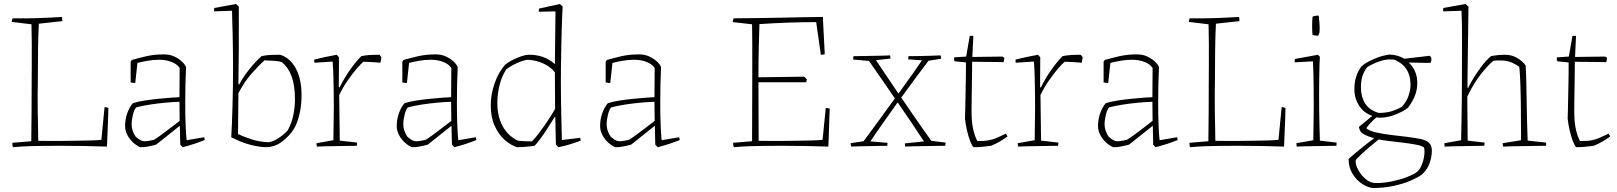

<svg xmlns="http://www.w3.org/2000/svg" viewBox="-20 -732 8120 964"><path d="M45 7Q42 -2 42 -15L137 -23Q138 -98 138.5 -172Q139 -246 139 -321Q139 -362 139.5 -412.5Q140 -463 139.5 -514.5Q139 -566 138 -610L39 -622Q39 -627 40.5 -631.5Q42 -636 43 -640Q108 -639 168 -641Q228 -643 291 -647Q293 -637 293 -626L175 -613Q172 -557 171 -481.5Q170 -406 170 -326Q169 -295 169 -254.5Q169 -214 169.5 -171.5Q170 -129 171 -90.5Q172 -52 172 -25Q186 -25 217.5 -24.5Q249 -24 289 -24.5Q329 -25 369 -25.5Q409 -26 441.5 -27Q474 -28 489 -30L505 -194Q515 -194 524 -190L523 -142L519 -44L517 4Q460 2 402 1Q344 0 288 0Q233 0 196 0.5Q159 1 125 2Q91 3 45 7Z M764 -6Q743 0 721 4Q699 8 684 7Q667 0 649.5 -15.5Q632 -31 620 -53Q608 -75 608 -99Q608 -132 618.5 -162.5Q629 -193 647 -214Q672 -222 708 -227.5Q744 -233 780.5 -236.5Q817 -240 844.5 -242Q872 -244 881 -244L882 -391Q868 -411 840.5 -421.5Q813 -432 779 -432Q751 -432 721.5 -427Q692 -422 670 -416L659 -315L636 -318V-422L642 -431Q674 -440 714 -449.5Q754 -459 803 -459Q834 -459 858 -447Q882 -435 897 -419.5Q912 -404 914 -394Q912 -357 911 -308Q910 -259 910 -215Q910 -155 912 -104Q914 -53 917 -28L1005 -43L1008 -29Q983 -19 954.5 -9.5Q926 0 897 7L885 -6L883 -98L882 -100Q851 -75 817.5 -48.5Q784 -22 764 -6ZM662 -45Q677 -32 687.5 -27Q698 -22 712.5 -23Q727 -24 753 -30Q768 -39 792.5 -57Q817 -75 841.5 -94Q866 -113 882 -125L881 -221Q849 -220 810.5 -216.5Q772 -213 733.5 -207Q695 -201 664 -193Q654 -183 647.5 -156.5Q641 -130 641 -109Q641 -88 648.5 -70Q656 -52 662 -45Z M1141 -43Q1143 -70 1144.5 -112.5Q1146 -155 1147.5 -204Q1149 -253 1149.5 -302.5Q1150 -352 1150 -394Q1150 -433 1149.5 -477.5Q1149 -522 1148 -563Q1147 -604 1146 -635Q1145 -666 1145 -678L1055 -675Q1054 -684 1056 -692L1165 -712L1179 -699V-485L1177 -310L1181 -308Q1200 -344 1230.5 -382.5Q1261 -421 1293 -450Q1311 -454 1328.5 -455.5Q1346 -457 1387 -457Q1437 -441 1465.5 -388Q1494 -335 1494 -255Q1494 -204 1484 -160.5Q1474 -117 1458 -89Q1445 -67 1430 -51.5Q1415 -36 1395 -20Q1374 -5 1354 1Q1334 7 1319 7Q1284 7 1239 -4.5Q1194 -16 1141 -43ZM1330 -18Q1351 -21 1377.5 -38Q1404 -55 1425 -78Q1445 -115 1453 -155.5Q1461 -196 1461 -233Q1461 -302 1444.5 -347.5Q1428 -393 1396 -419Q1389 -423 1372.5 -425Q1356 -427 1338 -427.5Q1320 -428 1308 -429Q1284 -408 1246.5 -366.5Q1209 -325 1177 -264L1175 -59Q1202 -46 1243 -32.5Q1284 -19 1330 -18Z M1571 4Q1569 -2 1569 -13L1654 -28Q1654 -69 1655 -111Q1656 -153 1656 -194Q1656 -224 1655.5 -264Q1655 -304 1654 -345.5Q1653 -387 1650 -423L1559 -417Q1557 -426 1558 -433Q1585 -440 1614 -446Q1643 -452 1671 -457L1682 -444L1681 -294L1685 -293Q1710 -343 1738.5 -383Q1767 -423 1794 -450Q1812 -454 1832.5 -455.5Q1853 -457 1886 -457L1895 -444L1892 -428L1890 -417Q1883 -418 1867 -419Q1851 -420 1833.5 -421Q1816 -422 1805 -422Q1793 -413 1771.5 -388Q1750 -363 1726 -328.5Q1702 -294 1683 -255L1686 -26L1773 -16Q1773 -7 1771 0Q1758 0 1731 0.5Q1704 1 1672.5 1.5Q1641 2 1613.5 2.5Q1586 3 1571 4Z M2128 -6Q2107 0 2085 4Q2063 8 2048 7Q2031 0 2013.5 -15.5Q1996 -31 1984 -53Q1972 -75 1972 -99Q1972 -132 1982.5 -162.5Q1993 -193 2011 -214Q2036 -222 2072 -227.5Q2108 -233 2144.5 -236.5Q2181 -240 2208.5 -242Q2236 -244 2245 -244L2246 -391Q2232 -411 2204.5 -421.5Q2177 -432 2143 -432Q2115 -432 2085.5 -427Q2056 -422 2034 -416L2023 -315L2000 -318V-422L2006 -431Q2038 -440 2078 -449.5Q2118 -459 2167 -459Q2198 -459 2222 -447Q2246 -435 2261 -419.5Q2276 -404 2278 -394Q2276 -357 2275 -308Q2274 -259 2274 -215Q2274 -155 2276 -104Q2278 -53 2281 -28L2369 -43L2372 -29Q2347 -19 2318.5 -9.5Q2290 0 2261 7L2249 -6L2247 -98L2246 -100Q2215 -75 2181.5 -48.5Q2148 -22 2128 -6ZM2026 -45Q2041 -32 2051.5 -27Q2062 -22 2076.5 -23Q2091 -24 2117 -30Q2132 -39 2156.5 -57Q2181 -75 2205.5 -94Q2230 -113 2246 -125L2245 -221Q2213 -220 2174.5 -216.5Q2136 -213 2097.5 -207Q2059 -201 2028 -193Q2018 -183 2011.5 -156.5Q2005 -130 2005 -109Q2005 -88 2012.5 -70Q2020 -52 2026 -45Z M2576 7Q2544 -3 2514 -29.5Q2484 -56 2464 -99.5Q2444 -143 2444 -203Q2444 -257 2463 -312.5Q2482 -368 2516 -407Q2530 -419 2552.5 -430.5Q2575 -442 2597.5 -449.5Q2620 -457 2635 -457Q2671 -458 2704.5 -446.5Q2738 -435 2766 -410L2769 -675L2685 -673Q2685 -683 2687 -689L2791 -712L2805 -699Q2804 -683 2802.5 -650Q2801 -617 2800 -574Q2799 -531 2798 -485.5Q2797 -440 2796.5 -398Q2796 -356 2796 -324Q2796 -295 2796.5 -250.5Q2797 -206 2798 -159.5Q2799 -113 2800 -77Q2801 -41 2801 -29L2893 -40L2896 -26Q2872 -17 2842 -7.5Q2812 2 2783 7L2771 -6L2768 -144L2765 -145Q2748 -117 2729 -87.5Q2710 -58 2692.5 -34.5Q2675 -11 2664 0Q2644 3 2619 5Q2594 7 2576 7ZM2650 -22Q2661 -31 2682.5 -59Q2704 -87 2727.5 -122Q2751 -157 2767 -185L2766 -369Q2745 -396 2708.5 -413Q2672 -430 2628 -432Q2606 -429 2576 -415.5Q2546 -402 2522 -384Q2499 -349 2488 -303.5Q2477 -258 2477 -216Q2477 -147 2504 -98Q2531 -49 2580 -26Q2593 -24 2613.5 -23Q2634 -22 2650 -22Z M3149 -6Q3128 0 3106 4Q3084 8 3069 7Q3052 0 3034.5 -15.5Q3017 -31 3005 -53Q2993 -75 2993 -99Q2993 -132 3003.5 -162.5Q3014 -193 3032 -214Q3057 -222 3093 -227.5Q3129 -233 3165.5 -236.5Q3202 -240 3229.5 -242Q3257 -244 3266 -244L3267 -391Q3253 -411 3225.5 -421.5Q3198 -432 3164 -432Q3136 -432 3106.5 -427Q3077 -422 3055 -416L3044 -315L3021 -318V-422L3027 -431Q3059 -440 3099 -449.5Q3139 -459 3188 -459Q3219 -459 3243 -447Q3267 -435 3282 -419.5Q3297 -404 3299 -394Q3297 -357 3296 -308Q3295 -259 3295 -215Q3295 -155 3297 -104Q3299 -53 3302 -28L3390 -43L3393 -29Q3368 -19 3339.5 -9.5Q3311 0 3282 7L3270 -6L3268 -98L3267 -100Q3236 -75 3202.5 -48.5Q3169 -22 3149 -6ZM3047 -45Q3062 -32 3072.5 -27Q3083 -22 3097.5 -23Q3112 -24 3138 -30Q3153 -39 3177.5 -57Q3202 -75 3226.5 -94Q3251 -113 3267 -125L3266 -221Q3234 -220 3195.5 -216.5Q3157 -213 3118.5 -207Q3080 -201 3049 -193Q3039 -183 3032.5 -156.5Q3026 -130 3026 -109Q3026 -88 3033.5 -70Q3041 -52 3047 -45Z M3664 7Q3661 -2 3661 -15L3756 -23Q3756 -100 3756.5 -175Q3757 -250 3757 -326Q3757 -366 3757 -415.5Q3757 -465 3757 -515.5Q3757 -566 3756 -610L3659 -621Q3659 -626 3660.5 -630.5Q3662 -635 3663 -640Q3707 -640 3766.5 -641Q3826 -642 3890.5 -643Q3955 -644 4013 -645.5Q4071 -647 4112 -647V-633L4121 -460Q4112 -457 4101 -457L4100 -466L4078 -621Q4010 -621 3938 -618.5Q3866 -616 3793 -611Q3791 -560 3789.5 -488.5Q3788 -417 3788 -344L4018 -347L4031 -334L4028 -319H3788L3789 -25Q3804 -25 3836 -24.5Q3868 -24 3908 -24.5Q3948 -25 3988.5 -25.5Q4029 -26 4061.5 -27Q4094 -28 4110 -30L4126 -190Q4136 -190 4146 -186L4144 -140L4141 -44L4139 4Q4082 2 4023.5 1Q3965 0 3909 0Q3853 0 3816 0.5Q3779 1 3745 2Q3711 3 3664 7Z M4254 4Q4253 2 4252 -4Q4251 -10 4251 -13L4316 -23Q4352 -72 4392.5 -127Q4433 -182 4473 -238Q4439 -288 4406 -335.5Q4373 -383 4343 -426L4264 -433Q4264 -437 4264 -441.5Q4264 -446 4266 -450Q4281 -450 4306 -450.5Q4331 -451 4359 -451.5Q4387 -452 4411.5 -452.5Q4436 -453 4449 -454L4451 -438L4378 -430Q4406 -388 4434.5 -346Q4463 -304 4491 -262Q4530 -316 4563 -362.5Q4596 -409 4609 -429L4540 -434L4541 -450Q4559 -450 4589.5 -450.5Q4620 -451 4651 -452Q4682 -453 4702 -454Q4705 -448 4705 -437L4642 -427Q4618 -396 4581 -346Q4544 -296 4505 -242Q4542 -188 4579.5 -133.5Q4617 -79 4656 -25L4728 -16Q4728 -6 4725 0Q4710 0 4682.5 0.5Q4655 1 4623.5 1.5Q4592 2 4565 2.5Q4538 3 4525 4L4523 -12L4619 -22Q4591 -65 4557 -115.5Q4523 -166 4487 -218Q4457 -176 4429.5 -137Q4402 -98 4381 -68Q4360 -38 4350 -22L4436 -15L4435 0Q4422 0 4398 0.5Q4374 1 4346.5 1.5Q4319 2 4294 2.5Q4269 3 4254 4Z M4868 7Q4860 0 4851 -23.5Q4842 -47 4835 -77.5Q4828 -108 4825 -136Q4826 -156 4826.5 -190.5Q4827 -225 4828 -265.5Q4829 -306 4829.5 -346Q4830 -386 4830 -418Q4821 -420 4800.5 -421.5Q4780 -423 4775 -424L4770 -429L4771 -444L4831 -448L4849 -552H4867L4862 -446L5013 -448L5023 -441L5019 -420Q5011 -420 4990.5 -420.5Q4970 -421 4944.5 -421Q4919 -421 4896 -421.5Q4873 -422 4861 -422Q4861 -398 4860.5 -364.5Q4860 -331 4859.5 -295Q4859 -259 4858.5 -227Q4858 -195 4858 -174Q4858 -119 4866 -83.5Q4874 -48 4887 -24Q4921 -23 4944.5 -27.5Q4968 -32 4987.5 -41Q5007 -50 5030 -61L5039 -47Q5021 -34 4999 -21Q4977 -8 4955 0Q4931 3 4912.5 5Q4894 7 4868 7Z M5092 4Q5090 -2 5090 -13L5175 -28Q5175 -69 5176 -111Q5177 -153 5177 -194Q5177 -224 5176.5 -264Q5176 -304 5175 -345.5Q5174 -387 5171 -423L5080 -417Q5078 -426 5079 -433Q5106 -440 5135 -446Q5164 -452 5192 -457L5203 -444L5202 -294L5206 -293Q5231 -343 5259.5 -383Q5288 -423 5315 -450Q5333 -454 5353.5 -455.5Q5374 -457 5407 -457L5416 -444L5413 -428L5411 -417Q5404 -418 5388 -419Q5372 -420 5354.5 -421Q5337 -422 5326 -422Q5314 -413 5292.5 -388Q5271 -363 5247 -328.5Q5223 -294 5204 -255L5207 -26L5294 -16Q5294 -7 5292 0Q5279 0 5252 0.5Q5225 1 5193.5 1.5Q5162 2 5134.5 2.5Q5107 3 5092 4Z M5649 -6Q5628 0 5606 4Q5584 8 5569 7Q5552 0 5534.5 -15.5Q5517 -31 5505 -53Q5493 -75 5493 -99Q5493 -132 5503.5 -162.5Q5514 -193 5532 -214Q5557 -222 5593 -227.5Q5629 -233 5665.5 -236.5Q5702 -240 5729.5 -242Q5757 -244 5766 -244L5767 -391Q5753 -411 5725.5 -421.5Q5698 -432 5664 -432Q5636 -432 5606.5 -427Q5577 -422 5555 -416L5544 -315L5521 -318V-422L5527 -431Q5559 -440 5599 -449.5Q5639 -459 5688 -459Q5719 -459 5743 -447Q5767 -435 5782 -419.5Q5797 -404 5799 -394Q5797 -357 5796 -308Q5795 -259 5795 -215Q5795 -155 5797 -104Q5799 -53 5802 -28L5890 -43L5893 -29Q5868 -19 5839.5 -9.5Q5811 0 5782 7L5770 -6L5768 -98L5767 -100Q5736 -75 5702.5 -48.5Q5669 -22 5649 -6ZM5547 -45Q5562 -32 5572.5 -27Q5583 -22 5597.5 -23Q5612 -24 5638 -30Q5653 -39 5677.5 -57Q5702 -75 5726.5 -94Q5751 -113 5767 -125L5766 -221Q5734 -220 5695.5 -216.5Q5657 -213 5618.5 -207Q5580 -201 5549 -193Q5539 -183 5532.5 -156.5Q5526 -130 5526 -109Q5526 -88 5533.5 -70Q5541 -52 5547 -45Z M5955 7Q5952 -2 5952 -15L6047 -23Q6048 -98 6048.5 -172Q6049 -246 6049 -321Q6049 -362 6049.5 -412.5Q6050 -463 6049.5 -514.5Q6049 -566 6048 -610L5949 -622Q5949 -627 5950.5 -631.5Q5952 -636 5953 -640Q6018 -639 6078 -641Q6138 -643 6201 -647Q6203 -637 6203 -626L6085 -613Q6082 -557 6081 -481.5Q6080 -406 6080 -326Q6079 -295 6079 -254.5Q6079 -214 6079.5 -171.5Q6080 -129 6081 -90.5Q6082 -52 6082 -25Q6096 -25 6127.5 -24.5Q6159 -24 6199 -24.5Q6239 -25 6279 -25.5Q6319 -26 6351.5 -27Q6384 -28 6399 -30L6415 -194Q6425 -194 6434 -190L6433 -142L6429 -44L6427 4Q6370 2 6312 1Q6254 0 6198 0Q6143 0 6106 0.5Q6069 1 6035 2Q6001 3 5955 7Z M6491 4Q6489 -2 6489 -13L6574 -28Q6574 -47 6574.5 -78Q6575 -109 6575.5 -141Q6576 -173 6576 -193Q6576 -239 6575.5 -303Q6575 -367 6572 -424L6480 -419Q6480 -430 6482 -436L6597 -457L6607 -447L6605 -410Q6604 -375 6603.5 -331.5Q6603 -288 6603 -254Q6603 -216 6603.5 -174Q6604 -132 6605 -93Q6606 -54 6607 -26L6691 -16Q6691 -13 6690.5 -8.5Q6690 -4 6690 0Q6676 0 6649.5 0.5Q6623 1 6592 1.5Q6561 2 6533.5 2.5Q6506 3 6491 4ZM6570 -557Q6568 -577 6568 -602Q6568 -627 6570 -648Q6576 -652 6588 -653Q6594 -654 6601 -654Q6603 -639 6604.5 -621Q6606 -603 6606 -589Q6606 -575 6605 -570Q6605 -568 6602 -560.5Q6599 -553 6598 -553Q6594 -553 6585.5 -553.5Q6577 -554 6570 -557Z M6873 212Q6846 209 6818 190.5Q6790 172 6770.5 140Q6751 108 6751 66Q6762 56 6784 37.5Q6806 19 6831.5 -1.5Q6857 -22 6879 -38Q6850 -46 6828 -57.5Q6806 -69 6803 -95L6870 -150Q6826 -166 6803 -202.5Q6780 -239 6780 -282Q6780 -321 6790 -349.5Q6800 -378 6813 -395Q6823 -407 6846 -420Q6869 -433 6897.5 -443.5Q6926 -454 6956 -458Q6976 -458 6997 -452Q7017 -446 7030 -437L7159 -452L7167 -441Q7167 -437 7166.5 -430Q7166 -423 7163 -417Q7152 -416 7130.5 -416.5Q7109 -417 7086.5 -417.5Q7064 -418 7053 -418L7057 -414L7063 -408Q7078 -391 7087 -367.5Q7096 -344 7096 -315Q7096 -278 7081.5 -245.5Q7067 -213 7049 -191Q7030 -175 6990.5 -158.5Q6951 -142 6911 -141Q6904 -141 6899.5 -141.5Q6895 -142 6891 -143Q6879 -133 6862.5 -116Q6846 -99 6840 -88Q6854 -75 6889.5 -67Q6925 -59 6967.5 -54Q7010 -49 7044 -45Q7083 -40 7111 -34.5Q7139 -29 7154 -16Q7169 -3 7169 24Q7169 56 7157 89Q7145 122 7117 146Q7097 160 7061 175.5Q7025 191 6976.5 201.5Q6928 212 6873 212ZM6903 -165Q6937 -165 6963.5 -172.5Q6990 -180 7019 -196Q7042 -222 7052 -251Q7062 -280 7062 -307Q7062 -398 6982 -432Q6949 -437 6915.5 -427Q6882 -417 6846 -396Q6836 -387 6824.5 -360.5Q6813 -334 6813 -293Q6813 -246 6834.5 -212Q6856 -178 6903 -165ZM6890 187Q6926 187 6964.5 179.5Q7003 172 7036 160Q7069 148 7091 134Q7106 124 7116.5 100Q7127 76 7130.5 50.5Q7134 25 7130 9Q7122 1 7093 -5Q7064 -11 7026 -15.5Q6988 -20 6954 -24Q6920 -28 6902 -32Q6877 -12 6851 10.5Q6825 33 6807 50.5Q6789 68 6787 72Q6784 92 6798.5 119.5Q6813 147 6837.5 167.5Q6862 188 6890 187Z M7233 4Q7232 -2 7232 -13L7316 -28Q7317 -72 7318 -128Q7319 -184 7319.5 -236Q7320 -288 7320 -322Q7320 -440 7320.5 -525Q7321 -610 7318 -678L7226 -675Q7225 -685 7227 -692L7338 -712L7353 -699L7348 -332V-292L7351 -290Q7359 -308 7376.5 -337Q7394 -366 7417 -397Q7440 -428 7466 -450Q7499 -457 7539 -457Q7570 -457 7597.5 -441Q7625 -425 7640 -403Q7642 -374 7643 -329Q7644 -284 7645 -231.5Q7646 -179 7647 -125.5Q7648 -72 7650 -26L7743 -16Q7743 -13 7743 -8.5Q7743 -4 7742 0Q7729 0 7700 0.5Q7671 1 7636.5 1.5Q7602 2 7572 2.5Q7542 3 7527 4Q7525 -2 7525 -13L7617 -28L7616 -189Q7616 -207 7615.5 -235.5Q7615 -264 7614 -295Q7613 -326 7611.5 -353.5Q7610 -381 7608 -396Q7577 -419 7548.5 -425Q7520 -431 7478 -427Q7453 -407 7416 -360.5Q7379 -314 7347 -247L7349 -26L7434 -16Q7434 -13 7433.5 -8.5Q7433 -4 7432 0Q7419 0 7392.5 0.5Q7366 1 7335 1.5Q7304 2 7276 2.5Q7248 3 7233 4Z M7894 7Q7886 0 7877 -23.5Q7868 -47 7861 -77.5Q7854 -108 7851 -136Q7852 -156 7852.5 -190.5Q7853 -225 7854 -265.5Q7855 -306 7855.5 -346Q7856 -386 7856 -418Q7847 -420 7826.5 -421.5Q7806 -423 7801 -424L7796 -429L7797 -444L7857 -448L7875 -552H7893L7888 -446L8039 -448L8049 -441L8045 -420Q8037 -420 8016.5 -420.5Q7996 -421 7970.5 -421Q7945 -421 7922 -421.5Q7899 -422 7887 -422Q7887 -398 7886.5 -364.5Q7886 -331 7885.5 -295Q7885 -259 7884.5 -227Q7884 -195 7884 -174Q7884 -119 7892 -83.5Q7900 -48 7913 -24Q7947 -23 7970.5 -27.5Q7994 -32 8013.5 -41Q8033 -50 8056 -61L8065 -47Q8047 -34 8025 -21Q8003 -8 7981 0Q7957 3 7938.5 5Q7920 7 7894 7Z"/></svg>

Font: Labrada ExtraLight
Style: Regular
Weight: 200
Designer: Mercedes Jáuregui
Foundry: Omnibus-Type Team
Version: Version 1.000; ttfautohint (v1.8.4.7-5d5b)